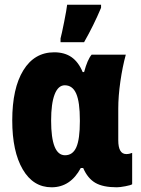

<svg xmlns="http://www.w3.org/2000/svg" viewBox="-20 -785 597 815"><path d="M32 -274Q32 -410 79 -486.5Q126 -563 210 -563Q254 -563 283.5 -542.5Q313 -522 331 -479H337Q351 -532 369 -553H514Q500 -502 491 -439.5Q482 -377 482 -324V-190Q482 -131 516 -131Q529 -131 541 -136V-3Q536 1 512.5 5.5Q489 10 476 10Q417 10 384.5 -9Q352 -28 333 -72H323Q279 10 199 10Q121 10 76.5 -66Q32 -142 32 -274ZM319 -270V-275Q319 -352 303.5 -387.5Q288 -423 255 -423Q227 -423 212 -384.5Q197 -346 197 -273Q197 -126 256 -126Q289 -126 304 -160Q319 -194 319 -270ZM237 -622Q242 -640 252.5 -693Q263 -746 265 -765H409V-752Q378 -678 337 -606H237Z"/></svg>

Font: Noto Sans UI CondBlack
Style: Regular
Weight: 900
Width: 3
Designer: Monotype Design Team
Foundry: Monotype Imaging Inc.
Version: Version 1.001